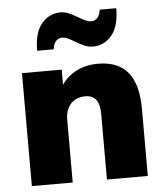

<svg xmlns="http://www.w3.org/2000/svg" viewBox="-53 -787 711 833"><g transform="rotate(-5 302.5 -370.0)"><path d="M557 -292V0H379V-284Q379 -328 363.5 -348Q348 -368 317 -368Q277 -368 253.5 -342.5Q230 -317 230 -274V0H52V-492H225V-426Q251 -464 292 -484Q333 -504 383 -504Q471 -504 514 -451.5Q557 -399 557 -292ZM242 -740Q259 -740 275 -733.5Q291 -727 315 -713Q335 -701 347 -695.5Q359 -690 371 -690Q388 -690 398.5 -702Q409 -714 412 -737H484Q484 -658 451 -619Q418 -580 368 -580Q351 -580 335 -586.5Q319 -593 295 -607Q275 -619 263 -624.5Q251 -630 239 -630Q222 -630 211.5 -618Q201 -606 198 -583H126Q126 -662 159 -701Q192 -740 242 -740Z"/></g></svg>

Font: wassup Sans
Style: Black
Weight: 900
Version: Version 2.001